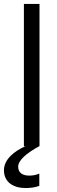

<svg xmlns="http://www.w3.org/2000/svg" viewBox="-53 -740 288 972"><path d="M68 0H76C20 25 -33 66 -33 122C-33 181 13 212 77 212C100 212 124 209 146 201V139C129 146 113 149 95 149C62 149 39 135 39 104C39 73 78 37 146 0H147V-720H68Z"/></svg>

Font: Aspekta 350
Style: Regular
Weight: 350
Designer: Ivo Dolenc
Version: Version 2.000